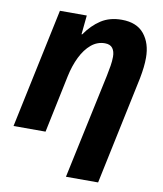

<svg xmlns="http://www.w3.org/2000/svg" viewBox="-101 -807 959 1128"><g transform="rotate(10 378.5 -242.5)"><path d="M370.1 240.2 503.9 -386.2Q510.7 -419.9 515.4 -448.2Q520 -476.6 520 -502Q520 -533.7 505.9 -552.7Q491.7 -571.8 460 -571.8Q414.6 -571.8 378.4 -541.5Q342.3 -511.2 316.9 -459.5Q291.5 -407.7 277.8 -342.8L206.1 0H15.1L166 -713.9H326.2L314.9 -600.1H318.8Q359.4 -658.7 410.6 -691.9Q461.9 -725.1 533.2 -725.1Q623.5 -725.1 667.7 -670.4Q711.9 -615.7 711.9 -529.8Q711.9 -502.4 708.5 -472.2Q705.1 -441.9 698.2 -405.8L562 240.2Z"/></g></svg>

Font: Open Sans ExtraBold
Style: Italic
Weight: 800
Italic angle: -12°
Designer: Monotype Design Team
Foundry: Monotype Imaging Inc.
Version: Version 3.000; ttfautohint (v1.8.4)